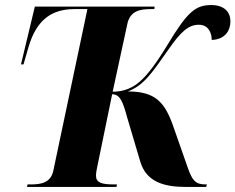

<svg xmlns="http://www.w3.org/2000/svg" viewBox="-20 -740 932 760"><path d="M87 0H441L443 -10H430C380 -10 360 -18 360 -45C360 -55 362 -66 365 -80L424 -367C456 -366 466 -338 484 -273L535 -101C559 -20 628 0 717 0H796L799 -10H793C753 -10 741 -27 724 -74L663 -248C630 -338 592 -378 486 -378C548 -402 579 -447 646 -543C696 -615 726 -642 767 -642C807 -642 818 -607 818 -582C862 -583 892 -610 892 -656C892 -693 867 -720 816 -720C753 -720 721 -692 642 -561C596 -485 564 -446 543 -426C508 -391 469 -377 426 -377L484 -645C495 -697 534 -704 577 -704H591L592 -714H118L63 -485H73L93 -554C125 -664 187 -704 275 -704H326L191 -64C181 -17 143 -10 103 -10H89Z"/></svg>

Font: Noto Serif Display SemiCondensed ExtraBold
Style: Italic
Weight: 800
Width: 4
Italic angle: -12°
Designer: Monotype Design Team
Foundry: Monotype Imaging Inc.
Version: Version 2.009